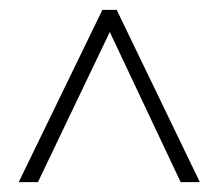

<svg xmlns="http://www.w3.org/2000/svg" viewBox="-20 -831 445 390"><path d="M18 -461 188 -811H217L386 -461H347L203 -766L57 -461Z"/></svg>

Font: Noto Sans Telugu UI ExtraCondensed ExtraLight
Style: Regular
Weight: 200
Width: 2
Designer: Jelle Bosma - Monotype Design Team
Foundry: Monotype Imaging Inc.
Version: Version 2.005